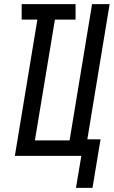

<svg xmlns="http://www.w3.org/2000/svg" viewBox="-20 -755 551 930"><path d="M348 155 374 0H52L161 -660H85V-735H346V-660H246L149 -75H317L426 -735H511L403 -80H467L428 155Z"/></svg>

Font: Iosevka Term Curly Md Obl
Style: Regular
Weight: 500
Italic angle: -9°
Designer: Belleve Invis
Foundry: Belleve Invis
Version: Version 32.3.0